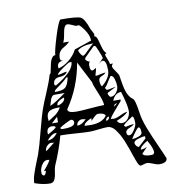

<svg xmlns="http://www.w3.org/2000/svg" viewBox="-77 -728 728 809"><g transform="rotate(-10 287.0 -323.5)"><path d="M7 0Q7 -16 14 -38Q21 -60 32 -86.5Q43 -113 44 -117Q55 -148 71.5 -212.5Q88 -277 100 -309Q105 -324 123.5 -367Q142 -410 150 -439L155 -444Q156 -447 159 -462.5Q162 -478 164.5 -488Q167 -498 173 -507Q179 -516 188 -516Q188 -532 206.5 -592Q225 -652 235 -660Q305 -660 321 -652.5Q337 -645 353 -598L356 -592Q359 -587 362 -581Q365 -575 365 -574Q365 -572 364 -568V-565Q372 -565 376.5 -549.5Q381 -534 386.5 -514Q392 -494 402 -487Q401 -487 398 -485Q395 -483 395 -482Q395 -475 401.5 -461Q408 -447 408 -439H421Q415 -433 415 -426Q415 -421 427 -404.5Q439 -388 439 -383Q440 -377 443 -358Q446 -339 449.5 -325.5Q453 -312 458 -302Q464 -290 470.5 -284Q477 -278 480 -275.5Q483 -273 487 -259Q491 -245 495 -216Q499 -186 513 -149.5Q527 -113 546.5 -70Q566 -27 574 -7Q574 13 541 13Q530 13 514 6Q498 -1 489 -1Q484 -1 474.5 2Q465 5 461 5Q456 5 450.5 -7Q445 -19 437 -42.5Q429 -66 426 -75Q425 -77 421 -87.5Q417 -98 415 -103.5Q413 -109 408 -120Q403 -131 399 -137.5Q395 -144 389 -153Q383 -162 378 -167Q373 -172 366 -175.5Q359 -179 352 -179Q339 -179 313.5 -176Q288 -173 275 -173Q255 -173 215 -176Q175 -179 150 -179Q133 -117 106 -56Q103 -49 100.5 -29.5Q98 -10 92 1.5Q86 13 73 13Q43 13 7 0ZM53 -25Q58 -25 61 -32.5Q64 -40 64 -43H56Q84 -76 87 -86Q86 -86 82 -86L78 -87Q64 -87 54 -71Q44 -55 44 -40Q44 -25 53 -25ZM477 -43Q481 -31 513 -31Q527 -31 527 -42Q527 -59 507 -93Q506 -92 500.5 -89Q495 -86 491.5 -83Q488 -80 483.5 -76.5Q479 -73 476.5 -69Q474 -65 474 -61Q487 -61 501 -68ZM452 -93Q452 -88 457 -81Q462 -74 467 -74L469 -75L501 -104V-114Q489 -114 470.5 -108Q452 -102 452 -93ZM480 -155Q474 -155 445 -111Q457 -111 473 -116.5Q489 -122 489 -132Q489 -155 480 -155ZM106 -155Q99 -155 92.5 -149.5Q86 -144 83 -138.5Q80 -133 80 -132V-128Q81 -125 81 -124L119 -154Q117 -154 112 -154ZM426 -143Q426 -129 437 -129Q447 -129 458.5 -147Q470 -165 470 -176Q470 -205 461 -205Q462 -205 455 -200Q425 -181 421 -173Q422 -173 424 -170Q426 -167 430 -167Q431 -168 446.5 -170.5Q462 -173 463 -173Q460 -167 443 -160Q426 -153 426 -143ZM130 -192Q116 -192 94 -167Q119 -167 137 -192ZM395 -198Q402 -185 415 -185Q432 -185 442 -199.5Q452 -214 452 -231Q452 -256 434 -315Q407 -315 395 -284H426V-278Q424 -276 411.5 -261.5Q399 -247 387.5 -233.5Q376 -220 371 -210Q372 -210 378 -210L383 -209Q395 -209 414.5 -218.5Q434 -228 445 -228Q434 -214 395 -198ZM122 -223Q99 -223 99 -198L100 -192Q129 -207 137 -216Q135 -223 122 -223ZM155 -210Q157 -204 164 -204H170Q217 -204 217 -223Q217 -236 205 -236Q202 -236 183 -226.5Q164 -217 155 -210ZM291 -228Q258 -214 258 -201Q262 -201 270.5 -200.5Q279 -200 284 -200Q334 -200 353 -228Q348 -241 321 -241Q315 -241 304 -230.5Q293 -220 291 -216ZM254 -230Q244 -231 236 -224.5Q228 -218 228 -207Q248 -207 267 -228Q265 -228 260 -229Q255 -230 254 -230ZM366 -222Q351 -220 351 -206Q364 -206 366 -222ZM150 -259 124 -235H150ZM162 -296Q136 -296 123.5 -288.5Q111 -281 111 -259L112 -254Q112 -248 112 -247Q115 -249 126.5 -256Q138 -263 144 -267.5Q150 -272 157.5 -280Q165 -288 168 -296ZM409 -271Q395 -271 395 -259ZM198 -281Q198 -266 235 -266Q254 -266 294 -269.5Q334 -273 354 -273Q354 -290 337.5 -328.5Q321 -367 321 -376L273 -469Q255 -366 199 -284L198 -283Q198 -282 198 -281ZM377 -319Q377 -314 381 -308Q385 -302 387 -302Q402 -302 412 -315Q422 -328 422 -343Q422 -357 417 -373Q412 -389 402 -389Q395 -380 378 -352Q370 -344 370 -343L371 -341Q372 -339 374 -336.5Q376 -334 378 -334Q384 -334 397 -337Q410 -340 415 -340L378 -321ZM199 -352H155Q149 -352 144.5 -346.5Q140 -341 138 -335Q136 -329 133.5 -320Q131 -311 130 -309Q148 -315 199 -352ZM192 -334Q190 -333 185 -331Q180 -329 177.5 -327.5Q175 -326 171 -323.5Q167 -321 165 -319Q163 -317 161.5 -313Q160 -309 160 -305Q170 -305 181.5 -313Q193 -321 193 -330L192 -332ZM352 -378Q352 -359 359 -352Q396 -383 396 -414Q396 -458 380 -458Q373 -458 359 -444L383 -469Q383 -473 372.5 -499Q362 -525 359 -525H353L310 -482Q309 -479 309 -478Q309 -473 315.5 -468.5Q322 -464 328 -463Q321 -462 321 -447Q321 -425 331 -425Q334 -425 347 -433Q347 -426 343.5 -416Q340 -406 340 -400Q347 -400 361 -403.5Q375 -407 383 -407Q380 -401 366 -395.5Q352 -390 352 -378ZM217 -415Q208 -405 193 -394Q178 -383 168.5 -376Q159 -369 159 -363Q192 -363 204 -372.5Q216 -382 223 -415ZM162 -395Q162 -394 164.5 -391.5Q167 -389 168 -389Q250 -437 250 -476H243Q237 -476 210.5 -457Q184 -438 184 -432Q192 -432 204 -435.5Q216 -439 223 -439Q220 -430 209.5 -426Q199 -422 188.5 -422Q178 -422 170 -415.5Q162 -409 162 -395ZM217 -487Q191 -487 191 -465L192 -458Q217 -465 239 -483Q261 -501 273 -525L347 -550Q347 -568 336.5 -586.5Q326 -605 317 -614L308 -623Q307 -623 303 -622.5Q299 -622 296 -622Q294 -622 280 -628.5Q266 -635 260 -635Q246 -635 240.5 -601Q235 -567 229 -562H254Q250 -554 227 -541Q204 -528 204 -500Q204 -487 217 -487ZM286 -519Q286 -514 292.5 -503.5Q299 -493 303 -493Q307 -493 315 -500.5Q323 -508 334.5 -519.5Q346 -531 353 -537Q308 -537 286 -519Z"/></g></svg>

Font: CabinSketch
Style: Regular
Weight: 400
Designer: Pablo Impallari
Foundry: Pablo Impallari. www.impallari.com Igino Marini. www.ikern.com
Version: Version 1.002